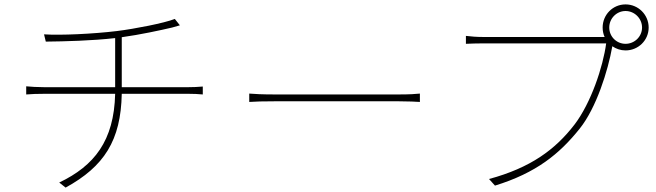

<svg xmlns="http://www.w3.org/2000/svg" viewBox="-20 -828 2980 872"><path d="M99 -436V-399C121 -401 151 -402 184 -402H503C498 -188 408 -75 249 1L278 24C453 -72 529 -190 533 -402H834C856 -402 884 -401 901 -399V-435C881 -433 855 -432 833 -432H533V-659C614 -670 711 -691 762 -703C775 -707 787 -710 797 -713L774 -742C726 -723 592 -697 511 -687C404 -674 254 -667 180 -672L188 -639C276 -640 397 -643 503 -655V-432H182C153 -432 116 -434 99 -436Z M1112 -403V-365C1137 -367 1176 -368 1230 -368C1261 -368 1730 -368 1790 -368C1837 -368 1870 -366 1887 -365V-403C1869 -401 1842 -399 1789 -399C1730 -399 1259 -399 1230 -399C1169 -399 1136 -401 1112 -403Z M2747 -703C2747 -744 2780 -778 2821 -778C2862 -778 2896 -744 2896 -703C2896 -662 2862 -629 2821 -629C2780 -629 2747 -662 2747 -703ZM2717 -703C2717 -688 2720 -673 2726 -660H2717C2682 -660 2216 -660 2177 -660C2144 -660 2121 -662 2096 -665V-629C2121 -630 2142 -631 2176 -631C2216 -631 2678 -631 2733 -631C2719 -525 2664 -360 2589 -262C2502 -149 2390 -66 2201 -15L2228 15C2416 -43 2521 -129 2613 -244C2688 -338 2741 -505 2761 -618C2778 -606 2799 -599 2821 -599C2879 -599 2926 -645 2926 -703C2926 -761 2879 -808 2821 -808C2763 -808 2717 -761 2717 -703Z"/></svg>

Font: Noto Sans CJK HK Thin
Style: Regular
Weight: 100
Designer: Ryoko NISHIZUKA 西塚涼子 (kana, bopomofo & ideographs); Paul D. Hunt (Latin, Greek & Cyrillic); Sandoll Communications 산돌커뮤니
Foundry: Adobe
Version: Version 2.004;hotconv 1.0.118;makeotfexe 2.5.65603